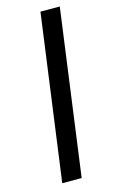

<svg xmlns="http://www.w3.org/2000/svg" viewBox="-123 -847 531 894"><g transform="rotate(-15 142.5 -400.0)"><path d="M154.5 -1.3H60.9L169.6 -799.3H262.8Z"/></g></svg>

Font: Merriweather Sans Variable Regular
Style: Italic
Weight: 300
Italic angle: -8°
Designer: Eben Sorkin
Foundry: Eben Sorkin
Version: Version 2.001